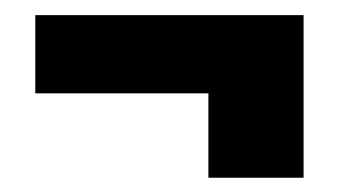

<svg xmlns="http://www.w3.org/2000/svg" viewBox="-20 -415 482 260"><path d="M391.1 -394.5H27.8V-288.6H262.2V-174.3H391.1Z"/></svg>

Font: Roboto Flex Super Cond Bold
Style: Regular
Weight: 700
Width: 3
Designer: Berlow after Robertson
Foundry: Google
Version: Version 3.000